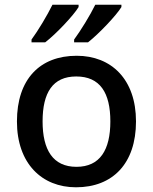

<svg xmlns="http://www.w3.org/2000/svg" viewBox="-20 -786 649 816"><path d="M496 -756V-766H385C363 -721 323 -656 295 -618V-606H354C400 -642 475 -721 496 -756ZM314 -756V-766H203C181 -721 142 -656 114 -618V-606H172C219 -642 293 -721 314 -756ZM558 -270C558 -449 453 -549 306 -549C149 -549 52 -449 52 -270C52 -91 158 10 303 10C459 10 558 -91 558 -270ZM161 -270C161 -392 204 -461 304 -461C405 -461 449 -392 449 -270C449 -149 405 -77 305 -77C205 -77 161 -149 161 -270Z"/></svg>

Font: Noto Sans Hanifi Rohingya Medium
Style: Regular
Weight: 500
Designer: Monotype Design Team and DaltonMaag
Foundry: Google LLC
Version: Version 2.102